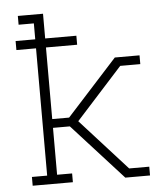

<svg xmlns="http://www.w3.org/2000/svg" viewBox="-53 -781 705 828"><g transform="rotate(-5 300.0 -367.5)"><path d="M55 0V-38H121V-589H36V-628H121V-697H55V-735H164V-628H299V-589H164V-279H237L456 -520H563V-482H476L275 -260L476 -38H563V0H456L237 -241H164V-38H229V0Z"/></g></svg>

Font: Iosevka Etoile Extralight
Style: Regular
Weight: 200
Designer: Belleve Invis
Foundry: Belleve Invis
Version: Version 22.1.2; ttfautohint (v1.8.4)